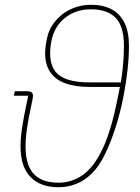

<svg xmlns="http://www.w3.org/2000/svg" viewBox="-20 -772 586 804"><path d="M42 -390H95Q106 -390 112 -385.5Q118 -381 118 -371Q118 -367 117.5 -363.5Q117 -360 116 -355L102 -286Q95 -250 91 -219.5Q87 -189 87 -159Q87 -80 121.5 -43.5Q156 -7 225 -7Q281 -7 327 -39.5Q373 -72 409 -147.5Q445 -223 471 -353L482 -408H355Q294 -408 252.5 -423.5Q211 -439 190 -470.5Q169 -502 169 -549Q169 -581 179.5 -622Q190 -663 224 -697Q251 -724 286.5 -738Q322 -752 361 -752Q412 -752 447.5 -733Q483 -714 501.5 -676Q520 -638 520 -581Q520 -533 514 -478.5Q508 -424 497 -368Q484 -301 464 -238.5Q444 -176 419.5 -126Q395 -76 367 -48Q335 -16 299.5 -2Q264 12 225 12Q149 12 107.5 -31Q66 -74 66 -159Q66 -189 70 -219.5Q74 -250 81 -287L98 -371H38ZM190 -549Q190 -483 230.5 -455Q271 -427 355 -427H486L487 -433Q492 -464 495.5 -502.5Q499 -541 499 -581Q499 -661 464.5 -697Q430 -733 361 -733Q297 -733 252 -697Q207 -661 195 -599Q193 -588 191.5 -575.5Q190 -563 190 -549Z"/></svg>

Font: IBM Plex Sans Thin
Style: Italic
Weight: 250
Italic angle: -11.31°
Designer: Mike Abbink, Paul van der Laan, Pieter van Rosmalen
Foundry: Bold Monday
Version: Version 3.201